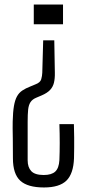

<svg xmlns="http://www.w3.org/2000/svg" viewBox="-20 -620 382 847"><path d="M174 207Q102 207 69.5 177.2Q37 147.5 37 78Q37 22.5 36.5 -7.5Q36 -37.5 35.8 -54Q35.5 -70.5 36 -84Q37 -126 41.5 -152.2Q46 -178.5 54.8 -194.5Q63.5 -210.5 78.2 -220.5Q93 -230.5 115 -239L135.5 -247.5Q157.5 -255.5 161.8 -270.2Q166 -285 166.5 -299L170.5 -442H219.5L222 -298.5Q222.5 -273.5 218 -255Q213.5 -236.5 200.8 -223Q188 -209.5 163.5 -199L140 -189Q123 -182 114.8 -169.8Q106.5 -157.5 104.2 -136.8Q102 -116 102 -83V87Q102 118 118 135Q134 152 173 152Q207.5 152 223.8 136.8Q240 121.5 242 86.5Q243.5 51.5 243.5 10.2Q243.5 -31 242 -72.5H306Q307 -39.5 307.2 -14.2Q307.5 11 307.2 32.8Q307 54.5 306.5 78Q304 146.5 273 176.8Q242 207 174 207ZM129 -513V-600H258V-513Z"/></svg>

Font: Big Shoulders Text Thin Light
Style: Regular
Weight: 300
Version: Version 2.002